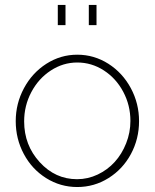

<svg xmlns="http://www.w3.org/2000/svg" viewBox="-20 -750 629 780"><path d="M214.8 -647.9V-730H246.1V-647.9ZM340.8 -647.9V-730H372.1V-647.9ZM293.9 -527.8Q362.3 -527.8 420.2 -491Q478 -454.1 511.5 -391.8Q544.9 -329.6 544.9 -257.8Q544.9 -186 512 -124.5Q479 -63 420.9 -26.6Q362.8 9.8 293.9 9.8Q225.1 9.8 167.2 -26.6Q109.4 -63 76.7 -124.5Q43.9 -186 43.9 -257.8Q43.9 -329.6 77.4 -391.8Q110.8 -454.1 168.5 -491Q226.1 -527.8 293.9 -527.8ZM293 -22Q336.9 -22 377 -41Q417 -60.1 446 -92Q475.1 -124 492.4 -167.7Q509.8 -211.4 509.8 -258.8Q509.8 -322.3 480.7 -377Q451.7 -431.6 401.9 -463.9Q352.1 -496.1 293.9 -496.1Q236.3 -496.1 186.5 -463.6Q136.7 -431.2 107.4 -376Q78.1 -320.8 78.1 -256.8Q78.1 -160.2 141.4 -91.1Q204.6 -22 293 -22Z"/></svg>

Font: Rawline ExtraLight
Style: Regular
Weight: 275
Designer: Matt McInerney, Pablo Impallari, Rodrigo Fuenzalida
Foundry: Matt McInerney, Pablo Impallari, Rodrigo Fuenzalida
Version: Version 4.020;PS 004.020;hotconv 1.0.88;makeotf.lib2.5.64775